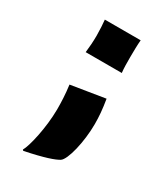

<svg xmlns="http://www.w3.org/2000/svg" viewBox="-130 -395 513 596"><g transform="rotate(30 126.5 -97.5)"><path d="M66.9 -219.7H196.3C194.3 -236.8 194.3 -254.9 194.3 -275.4C194.3 -293.5 194.8 -320.8 196.3 -336.9H67.9C69.3 -324.7 70.8 -299.8 70.8 -281.2C70.8 -260.7 69.3 -239.7 66.9 -219.7ZM79.1 -21C78.6 44.4 61.5 118.7 49.3 139.6L52.2 142.6C121.6 128.4 152.3 117.2 167 108.4C185.5 97.2 203.1 22.9 203.1 -40C203.1 -67.9 201.2 -90.8 195.3 -127L73.7 -107.4C78.1 -74.7 79.1 -46.4 79.1 -21Z"/></g></svg>

Font: HammersmithOne
Style: Regular
Weight: 400
Designer: Nicole Fally
Foundry: Nicole Fally
Version: Version 1.003